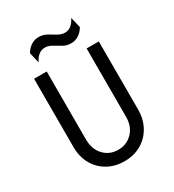

<svg xmlns="http://www.w3.org/2000/svg" viewBox="-195 -921 946 1042"><g transform="rotate(-30 278.0 -400.5)"><path d="M277.8 8.3Q218.8 8.3 172.9 -17.7Q127.1 -43.8 101 -89.9Q75 -136.1 75 -196.5Q75 -196.5 75 -625Q75 -625 154.2 -625Q154.2 -625 154.2 -199.3Q154.2 -137.5 189.6 -100Q225 -62.5 279.2 -62.5Q332.6 -62.5 368.4 -99.7Q404.2 -136.8 404.2 -196.5Q404.2 -196.5 404.2 -625Q404.2 -625 480.6 -625Q480.6 -625 480.6 -199.3Q480.6 -138.2 454.5 -91.3Q428.5 -44.4 383 -18.1Q337.5 8.3 277.8 8.3ZM141 -689.6 125 -756.2Q141 -782.6 162.2 -795.8Q183.3 -809 209 -809Q236.1 -809 258.7 -796.2Q281.2 -783.3 302.8 -770.5Q324.3 -757.6 346.5 -757.6Q368.8 -757.6 385.8 -771.5Q402.8 -785.4 414.6 -810.4L430.6 -743.8Q415.3 -718.1 394.1 -704.5Q372.9 -691 346.5 -691Q319.4 -691 296.9 -703.8Q274.3 -716.7 253.1 -729.5Q231.9 -742.4 209 -742.4Q186.8 -742.4 169.8 -728.5Q152.8 -714.6 141 -689.6Z"/></g></svg>

Font: co2trust
Style: Regular
Weight: 400
Designer: Kristian Moeller
Foundry: Dicotype
Version: Version 1.000